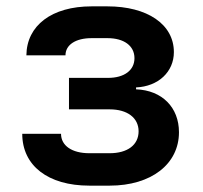

<svg xmlns="http://www.w3.org/2000/svg" viewBox="-20 -577 640 604"><path d="M261 7H325C456 7 543 -61 543 -161C543 -239 490 -293 408 -296V-302C478 -305 527 -351 527 -413C527 -501 443 -557 318 -557H268C143 -557 64 -497 63 -403H186C186 -436 218 -457 268 -457H318C370 -457 403 -433 403 -394C403 -356 371 -332 320 -332H197V-233H325C381 -233 416 -206 416 -164C416 -121 381 -95 325 -95H261C206 -95 172 -119 172 -156H50C50 -56 131 7 261 7Z"/></svg>

Font: JetBrains Mono
Style: Bold
Weight: 558
Monospace: yes
Designer: Philipp Nurullin, Konstantin Bulenkov
Foundry: JetBrains
Version: Version 2.305